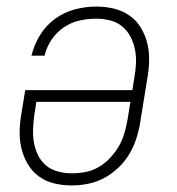

<svg xmlns="http://www.w3.org/2000/svg" viewBox="-20 -558 540 586"><path d="M198 8Q171 8 144.5 1.5Q118 -5 97.5 -20.5Q77 -36 64 -58.5Q51 -81 45 -107Q39 -133 40 -160.5Q41 -188 46 -215L57 -283H384L390 -321Q394 -342 395 -364Q396 -386 392 -406.5Q388 -427 378.5 -445.5Q369 -464 353.5 -477Q338 -490 317 -495.5Q296 -501 274 -501Q249 -501 223.5 -495.5Q198 -490 175.5 -475Q153 -460 137.5 -437Q122 -414 116 -388H76Q84 -421 102 -450.5Q120 -480 148 -500.5Q176 -521 209 -529.5Q242 -538 274 -538Q302 -538 328.5 -531.5Q355 -525 376 -510Q397 -495 410.5 -472.5Q424 -450 430 -424Q436 -398 435 -370Q434 -342 429 -315L408 -185Q404 -160 396 -135Q388 -110 374.5 -87.5Q361 -65 341 -46Q321 -27 297.5 -14.5Q274 -2 248.5 3Q223 8 198 8ZM199 -29Q220 -29 241 -33Q262 -37 281 -48Q300 -59 315.5 -75.5Q331 -92 342 -110.5Q353 -129 359 -149.5Q365 -170 369 -191L378 -247H91L85 -209Q82 -188 81 -166Q80 -144 83.5 -123.5Q87 -103 96 -84.5Q105 -66 120.5 -53Q136 -40 157 -34.5Q178 -29 199 -29Z"/></svg>

Font: Iosevka Curly Slab XLtObl
Style: Regular
Weight: 200
Italic angle: -9°
Monospace: yes
Designer: Belleve Invis
Foundry: Belleve Invis
Version: Version 11.1.0; ttfautohint (v1.8.3)